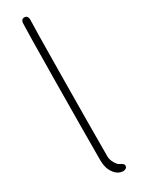

<svg xmlns="http://www.w3.org/2000/svg" viewBox="-238 -913 702 951"><g transform="rotate(-30 112.5 -437.5)"><path d="M120 -88Q120 -69 131 -49.5Q142 -30 153 -25Q175 -15 175 -5Q175 5 168.5 10Q162 15 153 15Q123 15 101.5 -14Q80 -43 80 -87Q80 -239 83 -539Q86 -839 88 -868Q90 -890 108 -890Q118 -890 123 -883Q128 -876 128 -868Q126 -839 123 -539.5Q120 -240 120 -88Z"/></g></svg>

Font: Tsukimi Rounded Light
Style: Regular
Weight: 300
Designer: Takashi Funayama
Foundry: Takashi Funayama
Version: Version 1.032; ttfautohint (v1.8.3)